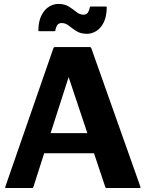

<svg xmlns="http://www.w3.org/2000/svg" viewBox="-20 -934 722 954"><path d="M146 -5Q144.5 0 139.5 0H9.5Q4 0 6 -5L245.5 -695Q247 -700 252 -700H427Q431.5 -700 433.5 -695L678 -5Q679.5 0 674.5 0H509.5Q504.5 0 503 -5L447 -172.5H199.5ZM321 -551 231.5 -272.5H414ZM286.5 -819.5Q270.5 -819.5 263.5 -807.8Q256.5 -796 255.5 -783.5Q255 -779 250.5 -779H175.5Q170.5 -779 170.5 -783.5Q171.5 -830.5 186.8 -859.2Q202 -888 224.2 -901.2Q246.5 -914.5 269 -914.5Q301.5 -914.5 322.2 -901.2Q343 -888 359.5 -874.5Q376 -861 395 -861Q410.5 -861 417.5 -872.8Q424.5 -884.5 426 -896.5Q426.5 -901.5 431 -901.5H505.5Q510.5 -901.5 510.5 -896.5Q509.5 -849.5 494.5 -820.8Q479.5 -792 457.2 -779Q435 -766 412.5 -766Q380.5 -766 359.5 -779.5Q338.5 -793 322.2 -806.2Q306 -819.5 286.5 -819.5Z"/></svg>

Font: MFEK Sans
Style: Bold
Weight: 700
Designer: Owen Earl
Foundry: indestructible type*
Version: Version 0.001; ttfautohint (v1.8.4.7-5d5b)